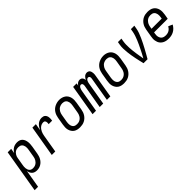

<svg xmlns="http://www.w3.org/2000/svg" viewBox="197 -1707 3079 3079"><g transform="rotate(-45 1736.0 -168.0)"><path d="M-28 205 96 -530H175L161 -448Q173 -469 189.5 -486.5Q206 -504 226.5 -516Q247 -528 269.5 -533Q292 -538 314 -538Q314 -538 314 -538Q314 -538 315 -538Q341 -538 365 -530Q389 -522 406 -504Q423 -486 432 -462.5Q441 -439 444 -414Q447 -389 445 -362.5Q443 -336 439 -310L417 -180Q413 -157 406 -133.5Q399 -110 386.5 -88Q374 -66 356.5 -47.5Q339 -29 317 -16Q295 -3 271 2.5Q247 8 224 8Q200 8 178 1Q156 -6 140 -21Q124 -36 115 -57Q106 -78 102 -100L50 205ZM204 -62Q221 -62 237.5 -65.5Q254 -69 269.5 -78Q285 -87 297.5 -100Q310 -113 318.5 -128Q327 -143 332.5 -159Q338 -175 340 -192L362 -322Q365 -339 366 -356.5Q367 -374 364 -391Q361 -408 354 -422.5Q347 -437 335 -448Q323 -459 306 -463.5Q289 -468 272 -468Q257 -468 241 -465Q225 -462 210.5 -454Q196 -446 184.5 -433.5Q173 -421 164.5 -407Q156 -393 151 -378Q146 -363 144 -347L122 -217Q119 -200 117.5 -182Q116 -164 118 -147Q120 -130 126 -114Q132 -98 143 -85.5Q154 -73 170 -67.5Q186 -62 204 -62Z M566 0 656 -530H735L715 -414Q726 -438 740.5 -460.5Q755 -483 774.5 -501Q794 -519 819 -528.5Q844 -538 869 -538Q887 -538 904 -533.5Q921 -529 933.5 -517.5Q946 -506 953 -490Q960 -474 962 -457Q964 -440 963 -421.5Q962 -403 959 -385H880Q882 -394 882.5 -403.5Q883 -413 882.5 -422Q882 -431 879.5 -439.5Q877 -448 871.5 -455Q866 -462 857.5 -465Q849 -468 840 -468Q820 -468 801 -461.5Q782 -455 766 -442Q750 -429 738 -412Q726 -395 717.5 -376.5Q709 -358 704 -339Q699 -320 696 -301L645 0Z M1201 8Q1173 8 1145 2Q1117 -4 1095 -19Q1073 -34 1058 -57Q1043 -80 1036 -106.5Q1029 -133 1030 -162Q1031 -191 1036 -220L1058 -350Q1062 -375 1070.5 -399.5Q1079 -424 1093.5 -447Q1108 -470 1128.5 -488Q1149 -506 1173 -517.5Q1197 -529 1222.5 -535Q1248 -541 1274 -541Q1303 -541 1330 -533.5Q1357 -526 1379.5 -511Q1402 -496 1417 -473Q1432 -450 1438.5 -423.5Q1445 -397 1444.5 -368Q1444 -339 1439 -310L1417 -180Q1413 -155 1404.5 -130.5Q1396 -106 1381.5 -83.5Q1367 -61 1346.5 -42.5Q1326 -24 1302 -12.5Q1278 -1 1252 3.5Q1226 8 1201 8ZM1203 -62Q1220 -62 1236.5 -65.5Q1253 -69 1268.5 -77.5Q1284 -86 1297 -99Q1310 -112 1318.5 -127.5Q1327 -143 1332.5 -159Q1338 -175 1340 -192L1362 -322Q1365 -340 1366 -357.5Q1367 -375 1364 -391.5Q1361 -408 1353.5 -423.5Q1346 -439 1333.5 -449Q1321 -459 1304 -463.5Q1287 -468 1270 -468Q1253 -468 1236.5 -464Q1220 -460 1205 -451.5Q1190 -443 1177.5 -430Q1165 -417 1156 -402Q1147 -387 1142 -371Q1137 -355 1134 -338L1112 -208Q1109 -191 1108.5 -173Q1108 -155 1110.5 -138.5Q1113 -122 1120.5 -107Q1128 -92 1140 -81.5Q1152 -71 1168.5 -66.5Q1185 -62 1203 -62Z M1491 0 1580 -530H1659L1652 -486Q1658 -497 1666.5 -506.5Q1675 -516 1686 -523.5Q1697 -531 1709 -534.5Q1721 -538 1733 -538Q1733 -538 1733 -538Q1733 -538 1733 -538Q1748 -538 1761.5 -532.5Q1775 -527 1783.5 -516.5Q1792 -506 1796.5 -492Q1801 -478 1803 -464Q1809 -478 1818 -491.5Q1827 -505 1839 -516Q1851 -527 1866 -532.5Q1881 -538 1896 -538Q1896 -538 1896 -538Q1896 -538 1896 -538Q1911 -538 1925 -532Q1939 -526 1947.5 -514.5Q1956 -503 1960 -488.5Q1964 -474 1965.5 -459Q1967 -444 1965.5 -428.5Q1964 -413 1961 -397L1894 0H1816L1885 -410Q1887 -420 1887 -430Q1887 -440 1883.5 -448.5Q1880 -457 1872 -462.5Q1864 -468 1854 -468Q1841 -468 1829.5 -458Q1818 -448 1812 -435.5Q1806 -423 1802.5 -410Q1799 -397 1797 -384L1732 0H1653L1723 -410Q1724 -420 1724 -430Q1724 -440 1720.5 -448.5Q1717 -457 1709 -462.5Q1701 -468 1691 -468Q1678 -468 1667 -458Q1656 -448 1650 -435.5Q1644 -423 1640.5 -410Q1637 -397 1634 -384L1569 0Z M2201 8Q2173 8 2145 2Q2117 -4 2095 -19Q2073 -34 2058 -57Q2043 -80 2036 -106.5Q2029 -133 2030 -162Q2031 -191 2036 -220L2058 -350Q2062 -375 2070.5 -399.5Q2079 -424 2093.5 -447Q2108 -470 2128.5 -488Q2149 -506 2173 -517.5Q2197 -529 2222.5 -535Q2248 -541 2274 -541Q2303 -541 2330 -533.5Q2357 -526 2379.5 -511Q2402 -496 2417 -473Q2432 -450 2438.5 -423.5Q2445 -397 2444.5 -368Q2444 -339 2439 -310L2417 -180Q2413 -155 2404.5 -130.5Q2396 -106 2381.5 -83.5Q2367 -61 2346.5 -42.5Q2326 -24 2302 -12.5Q2278 -1 2252 3.5Q2226 8 2201 8ZM2203 -62Q2220 -62 2236.5 -65.5Q2253 -69 2268.5 -77.5Q2284 -86 2297 -99Q2310 -112 2318.5 -127.5Q2327 -143 2332.5 -159Q2338 -175 2340 -192L2362 -322Q2365 -340 2366 -357.5Q2367 -375 2364 -391.5Q2361 -408 2353.5 -423.5Q2346 -439 2333.5 -449Q2321 -459 2304 -463.5Q2287 -468 2270 -468Q2253 -468 2236.5 -464Q2220 -460 2205 -451.5Q2190 -443 2177.5 -430Q2165 -417 2156 -402Q2147 -387 2142 -371Q2137 -355 2134 -338L2112 -208Q2109 -191 2108.5 -173Q2108 -155 2110.5 -138.5Q2113 -122 2120.5 -107Q2128 -92 2140 -81.5Q2152 -71 2168.5 -66.5Q2185 -62 2203 -62Z M2647 0Q2638 -38 2629 -77Q2620 -116 2612 -155Q2604 -194 2597.5 -233.5Q2591 -273 2587 -313Q2583 -353 2581.5 -394.5Q2580 -436 2587 -477L2596 -530H2675L2666 -477Q2660 -441 2659.5 -405Q2659 -369 2661 -333.5Q2663 -298 2667 -263Q2671 -228 2676 -193.5Q2681 -159 2687 -124.5Q2693 -90 2699 -56Q2718 -90 2736 -124.5Q2754 -159 2771 -193.5Q2788 -228 2804.5 -263Q2821 -298 2835.5 -333.5Q2850 -369 2862 -404.5Q2874 -440 2881 -477L2890 -530H2968L2959 -477Q2952 -435 2937 -394Q2922 -353 2904 -313Q2886 -273 2866 -233.5Q2846 -194 2825 -155Q2804 -116 2782 -77Q2760 -38 2738 0Z M3218 8Q3195 8 3173 5Q3151 2 3131 -5.5Q3111 -13 3094 -25Q3077 -37 3064 -53.5Q3051 -70 3043.5 -89.5Q3036 -109 3032.5 -131Q3029 -153 3030.5 -175Q3032 -197 3036 -220L3058 -350Q3062 -375 3070.5 -399.5Q3079 -424 3093.5 -446.5Q3108 -469 3128.5 -487.5Q3149 -506 3173 -517.5Q3197 -529 3222.5 -533.5Q3248 -538 3273 -538Q3302 -538 3329.5 -532Q3357 -526 3379.5 -511Q3402 -496 3417 -473Q3432 -450 3438.5 -423.5Q3445 -397 3444.5 -368Q3444 -339 3439 -310L3425 -230H3116L3112 -208Q3109 -190 3108.5 -171.5Q3108 -153 3112.5 -136Q3117 -119 3126 -104Q3135 -89 3149.5 -79.5Q3164 -70 3181.5 -66Q3199 -62 3218 -62Q3236 -62 3255 -66.5Q3274 -71 3291.5 -81Q3309 -91 3322.5 -106Q3336 -121 3346 -139L3416 -108Q3401 -81 3379.5 -58Q3358 -35 3331 -20Q3304 -5 3275 1.5Q3246 8 3218 8ZM3128 -300H3359L3362 -322Q3365 -339 3366 -357Q3367 -375 3364 -391.5Q3361 -408 3354 -423Q3347 -438 3334.5 -448.5Q3322 -459 3305.5 -463.5Q3289 -468 3272 -468Q3255 -468 3238 -464.5Q3221 -461 3206 -452.5Q3191 -444 3178 -431Q3165 -418 3156 -402.5Q3147 -387 3142 -371Q3137 -355 3134 -338Z"/></g></svg>

Font: iosevka_custom_sans_ss08
Style: Italic
Weight: 400
Italic angle: -10°
Designer: Belleve Invis
Foundry: Belleve Invis
Version: Version 10.3.0; ttfautohint (v1.8.3)